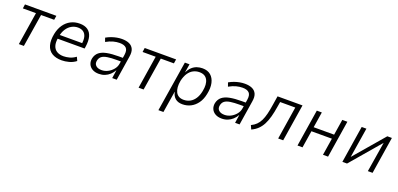

<svg xmlns="http://www.w3.org/2000/svg" viewBox="9 -1366 4997 2408"><g transform="rotate(20 2507.5 -161.5)"><path d="M159 0 228 -438H53L61 -494H480L471 -438H296L226 0Z M731 8Q652 8 601 -23.5Q550 -55 532 -117.5Q514 -180 532 -272Q547 -345 583 -396.5Q619 -448 672 -475.5Q725 -503 791 -503Q857 -503 898 -474.5Q939 -446 954 -391Q969 -336 957 -255L953 -230H575L584 -283H922L898 -260Q909 -326 898.5 -367Q888 -408 859 -428.5Q830 -449 785 -449Q742 -449 703 -427.5Q664 -406 636.5 -364.5Q609 -323 598 -262L595 -244Q583 -178 597 -134.5Q611 -91 647 -69.5Q683 -48 736 -48Q772 -48 814 -59Q856 -70 897 -100L920 -51Q879 -19 828 -5.5Q777 8 731 8Z M1227 8Q1175 8 1139.5 -13Q1104 -34 1089.5 -69Q1075 -104 1083 -146Q1095 -199 1132 -229Q1169 -259 1233.5 -271.5Q1298 -284 1392 -284H1456L1448 -233H1383Q1308 -233 1259 -225.5Q1210 -218 1184 -198.5Q1158 -179 1150 -141Q1141 -98 1167.5 -73Q1194 -48 1244 -48Q1287 -48 1327 -68.5Q1367 -89 1396 -124.5Q1425 -160 1431 -204L1450 -325Q1460 -389 1433 -417.5Q1406 -446 1344 -446Q1303 -446 1259.5 -434.5Q1216 -423 1166 -395L1148 -446Q1181 -465 1216 -477.5Q1251 -490 1286 -496.5Q1321 -503 1354 -503Q1412 -503 1452 -485Q1492 -467 1509.5 -428Q1527 -389 1516 -325L1465 0H1405L1421 -108H1419Q1400 -74 1371.5 -47.5Q1343 -21 1306.5 -6.5Q1270 8 1227 8Z M1757 0 1826 -438H1651L1659 -494H2078L2069 -438H1894L1824 0Z M2087 180 2195 -494H2257L2239 -382H2241Q2262 -426 2291 -452.5Q2320 -479 2355.5 -491Q2391 -503 2430 -503Q2497 -503 2539 -467.5Q2581 -432 2595.5 -368.5Q2610 -305 2592 -220Q2577 -145 2540.5 -94.5Q2504 -44 2453.5 -18Q2403 8 2342 8Q2283 8 2247.5 -22Q2212 -52 2202 -105L2200 -106L2154 180ZM2339 -50Q2385 -50 2423 -70.5Q2461 -91 2488 -132Q2515 -173 2527 -234Q2547 -331 2516.5 -387.5Q2486 -444 2410 -444Q2365 -444 2327 -424Q2289 -404 2262.5 -363.5Q2236 -323 2222 -262Q2204 -164 2234 -107Q2264 -50 2339 -50Z M2867 8Q2815 8 2779.5 -13Q2744 -34 2729.5 -69Q2715 -104 2723 -146Q2735 -199 2772 -229Q2809 -259 2873.5 -271.5Q2938 -284 3032 -284H3096L3088 -233H3023Q2948 -233 2899 -225.5Q2850 -218 2824 -198.5Q2798 -179 2790 -141Q2781 -98 2807.5 -73Q2834 -48 2884 -48Q2927 -48 2967 -68.5Q3007 -89 3036 -124.5Q3065 -160 3071 -204L3090 -325Q3100 -389 3073 -417.5Q3046 -446 2984 -446Q2943 -446 2899.5 -434.5Q2856 -423 2806 -395L2788 -446Q2821 -465 2856 -477.5Q2891 -490 2926 -496.5Q2961 -503 2994 -503Q3052 -503 3092 -485Q3132 -467 3149.5 -428Q3167 -389 3156 -325L3105 0H3045L3061 -108H3059Q3040 -74 3011.5 -47.5Q2983 -21 2946.5 -6.5Q2910 8 2867 8Z M3264 10 3241 -41Q3281 -60 3309 -87.5Q3337 -115 3356 -154Q3375 -193 3388.5 -247Q3402 -301 3413 -374L3432 -494H3765L3687 0H3620L3689 -438H3487L3476 -373Q3464 -295 3447 -233Q3430 -171 3406 -125Q3382 -79 3347.5 -45.5Q3313 -12 3264 10Z M3878 0 3956 -494H4023L3990 -285H4263L4296 -494H4364L4286 0H4218L4254 -228H3981L3945 0Z M4477 0 4555 -494H4618L4553 -88H4549L4897 -494H4958L4880 0H4817L4883 -407H4887L4539 0Z"/></g></svg>

Font: Nunito Sans 7pt SemiCondensed Light
Style: Italic
Weight: 300
Width: 4
Italic angle: -9°
Designer: Vernon Adams
Foundry: Vernon Adams
Version: Version 3.101;gftools[0.9.27]